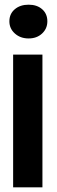

<svg xmlns="http://www.w3.org/2000/svg" viewBox="-20 -585 244 819"><path d="M182 -494Q182 -463 159.5 -442Q137 -421 102 -421Q67 -421 43.5 -442Q20 -463 20 -494Q20 -526 43 -545.5Q66 -565 102 -565Q138 -565 160 -545.5Q182 -526 182 -494ZM36 -352H161V214H36Z"/></svg>

Font: Josefin Sans
Style: Bold
Weight: 700
Designer: Santiago Orozco
Foundry: Typemade
Version: Version 2.000